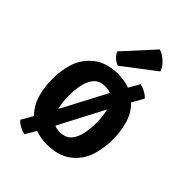

<svg xmlns="http://www.w3.org/2000/svg" viewBox="-239 -848 1002 1002"><g transform="rotate(45 262.0 -347.5)"><path d="M485.5 -249Q485.5 -190.5 470.2 -136.5Q455 -82.5 415 -42.5Q385.5 -14 346.8 -0.2Q308 13.5 261.5 13.5Q216 13.5 177.2 -0.2Q138.5 -14 109 -42.5Q69 -82.5 53.5 -136.5Q38 -190.5 38 -249Q38 -308 53.5 -361.2Q69 -414.5 109 -453.5Q138.5 -483 177.2 -496.8Q216 -510.5 261.5 -510.5Q308 -510.5 346.8 -496.8Q385.5 -483 415 -453.5Q455 -414.5 470.2 -361.2Q485.5 -308 485.5 -249ZM160.5 -249Q160.5 -206.5 168.8 -167.8Q177 -129 198.8 -104.5Q220.5 -80 261.5 -80Q303.5 -80 325.2 -104.5Q347 -129 355.2 -167.8Q363.5 -206.5 363.5 -249Q363.5 -291.5 355.2 -330.2Q347 -369 325.2 -393Q303.5 -417 261.5 -417Q220.5 -417 198.8 -393Q177 -369 168.8 -330.2Q160.5 -291.5 160.5 -249ZM326.5 -456 383.5 -555.5Q401.5 -551.5 420.2 -541.8Q439 -532 452 -517.5L384.5 -398.5L199 -44L139 58.5Q120.5 54.5 101.5 44.2Q82.5 34 70.5 20L139 -99ZM326 -754.5Q351.5 -747 376.2 -724.2Q401 -701.5 409.5 -675.5L231 -539.5Q214.5 -544.5 199 -558.5Q183.5 -572.5 176.5 -590.5Z"/></g></svg>

Font: Signika Light SemiBold
Style: Regular
Weight: 600
Version: Version 2.003;gftools[0.9.32]